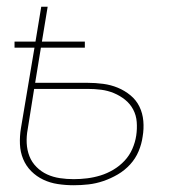

<svg xmlns="http://www.w3.org/2000/svg" viewBox="-20 -540 540 568"><path d="M198 8Q174 8 151 4.5Q128 1 108 -8.5Q88 -18 72.5 -33.5Q57 -49 48.5 -69.5Q40 -90 39 -113.5Q38 -137 42 -161L82 -399H23V-417H85L102 -520H121L104 -417H231V-399H101L84 -295H239Q262 -295 285 -292Q308 -289 328.5 -280.5Q349 -272 366 -258Q383 -244 392.5 -224.5Q402 -205 404 -182Q406 -159 402 -136Q399 -114 390 -92.5Q381 -71 365 -53.5Q349 -36 328.5 -24Q308 -12 286 -4.5Q264 3 242 5.5Q220 8 198 8ZM198 -10Q218 -10 238 -12.5Q258 -15 277.5 -21Q297 -27 315.5 -38Q334 -49 348.5 -64.5Q363 -80 371.5 -99.5Q380 -119 383 -139Q386 -159 384.5 -179Q383 -199 374 -216Q365 -233 350 -245Q335 -257 317 -264.5Q299 -272 279.5 -274.5Q260 -277 239 -277H81L62 -158Q58 -137 59 -116.5Q60 -96 67 -78Q74 -60 88 -46Q102 -32 119.5 -24Q137 -16 157 -13Q177 -10 198 -10Z"/></svg>

Font: Iosevka SS04 Thin
Style: Italic
Weight: 100
Italic angle: -9°
Monospace: yes
Designer: Belleve Invis
Foundry: Belleve Invis
Version: Version 19.0.0; ttfautohint (v1.8.4)